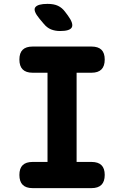

<svg xmlns="http://www.w3.org/2000/svg" viewBox="-20 -970 640 990"><path d="M375 -135H452Q486 -135 503 -118.5Q520 -102 520 -68Q520 -34 503 -17Q486 0 452 0H148Q114 0 97 -17Q80 -34 80 -68Q80 -102 97 -118.5Q114 -135 148 -135H225V-595H148Q114 -595 97 -612Q80 -629 80 -663Q80 -697 97 -713.5Q114 -730 148 -730H452Q486 -730 503 -713.5Q520 -697 520 -663Q520 -629 503 -612Q486 -595 452 -595H375ZM290 -810Q264 -810 243 -818.5Q222 -827 205 -848L184 -873Q149 -915 162 -932.5Q175 -950 225 -950Q258 -950 279 -940Q300 -930 315 -910L330 -890Q360 -849 350.5 -829.5Q341 -810 290 -810Z"/></svg>

Font: Maple Mono NL ExtraBold
Style: Regular
Weight: 800
Monospace: yes
Designer: subframe7536
Version: Version 7.000